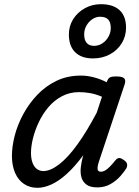

<svg xmlns="http://www.w3.org/2000/svg" viewBox="-20 -880 663 917"><path d="M159 17Q122 17 94.5 -1.5Q67 -20 52 -54.5Q37 -89 37 -135Q37 -181 50.5 -233Q64 -285 91.5 -335.5Q119 -386 158.5 -427.5Q198 -469 250 -494Q302 -519 367 -519Q397 -519 429 -510.5Q461 -502 490 -487L491 -491Q497 -507 506.5 -511Q516 -515 534 -515Q565 -515 573.5 -505.5Q582 -496 575 -476L452 -107Q447 -91 446 -80.5Q445 -70 449 -65Q453 -60 462 -60Q473 -60 484 -67Q495 -74 506.5 -86Q518 -98 530 -113Q538 -123 546.5 -125Q555 -127 568 -118Q584 -108 586.5 -98Q589 -88 584 -77Q575 -62 555.5 -39.5Q536 -17 508 -1Q480 15 445 15Q410 15 392 1Q374 -13 368.5 -34.5Q363 -56 366 -81Q369 -106 375 -129Q376 -131 376.5 -133.5Q377 -136 378 -139Q338 -85 299.5 -50Q261 -15 225.5 1Q190 17 159 17ZM128 -150Q128 -123 135 -103.5Q142 -84 155.5 -73.5Q169 -63 187 -63Q221 -63 263 -95.5Q305 -128 350 -190.5Q395 -253 442 -342L467 -418Q436 -431 409 -435.5Q382 -440 358 -440Q313 -440 276 -420.5Q239 -401 211.5 -368.5Q184 -336 165.5 -297Q147 -258 137.5 -219.5Q128 -181 128 -150ZM424 -601Q369 -601 339 -630.5Q309 -660 309 -715Q309 -756 329.5 -788.5Q350 -821 385 -840.5Q420 -860 462 -860Q520 -860 551 -831.5Q582 -803 582 -748Q582 -707 561.5 -673.5Q541 -640 505 -620.5Q469 -601 424 -601ZM429 -661Q451 -661 469 -673Q487 -685 498 -704.5Q509 -724 509 -746Q509 -774 496.5 -787Q484 -800 458 -800Q438 -800 420.5 -788Q403 -776 392.5 -757Q382 -738 382 -716Q382 -689 394 -675Q406 -661 429 -661Z"/></svg>

Font: Playwrite IN
Style: Regular
Weight: 400
Designer: Veronika Burian, José Scaglione
Foundry: TypeTogether
Version: Version 1.002